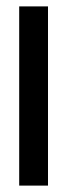

<svg xmlns="http://www.w3.org/2000/svg" viewBox="-20 -580 210 600"><path d="M40 0V-560H130V0Z"/></svg>

Font: Tektur Condensed
Style: Regular
Weight: 400
Width: 3
Designer: Adam Jagosz
Foundry: Adam Jagosz
Version: Version 1.005;gftools[0.9.30]